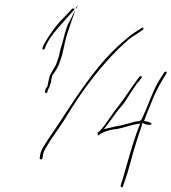

<svg xmlns="http://www.w3.org/2000/svg" viewBox="-20 -713 726 813"><path d="M159 -509C159 -506 162 -502 165 -503C166 -503 168 -504 169 -506L175 -521C192 -559 224 -592 247 -619C263 -637 280 -656 296 -674V-675C293 -678 288 -678 284 -675C272 -660 255 -644 241 -629C213 -600 185 -560 165 -523ZM168 -503V-504ZM178 -344C173 -337 166 -321 174 -319C183 -319 177 -324 189 -344L194 -359C195 -363 197 -366 197 -371H196L200 -388C201 -393 202 -394 204 -398V-400H205L207 -401C216 -414 221 -422 228 -436L235 -456C237 -462 239 -469 243 -480L255 -534C262 -566 276 -603 285 -630C291 -649 296 -657 298 -669C287 -649 279 -629 267 -609L265 -601H264C257 -581 250 -555 245 -534C243 -524 239 -516 237 -508L230 -478C228 -470 226 -463 223 -456C220 -445 215 -433 207 -422L198 -405C192 -397 191 -393 190 -388L186 -373C186 -369 183 -360 183 -358L180 -345ZM193 -356H194ZM227 -433V-434ZM150 -56 148 -44C148 -40 150 -38 155 -38C156 -38 160 -42 160 -43V-44L162 -57C164 -68 169 -79 177 -92C200 -131 231 -171 256 -211C328 -332 418 -451 516 -538C531 -552 546 -561 562 -571L584 -586C590 -591 588 -599 581 -595L557 -580C541 -570 527 -559 511 -545C429 -478 361 -388 297 -293C265 -246 232 -193 201 -148C186 -127 174 -109 166 -95C156 -79 151 -66 150 -56ZM300 -679 302 -676 312 -693ZM394 -153C393 -150 393 -143 394 -140H395C398 -140 404 -145 409 -149H410C429 -159 453 -165 477 -167C503 -172 527 -182 556 -187L574 -190L567 -173C542 -109 519 -22 499 47L491 72C490 76 493 80 494 80C500 80 500 78 501 75L510 48C516 31 523 10 530 -16C544 -70 562 -129 580 -180L583 -193L598 -186C605 -185 618 -182 621 -187C622 -191 621 -192 608 -197L589 -201L591 -203C604 -240 621 -278 634 -311V-312H635C644 -333 655 -353 667 -373L684 -401C685 -404 686 -405 686 -407C684 -411 679 -411 675 -406L656 -376C626 -328 609 -268 580 -209L579 -207L571 -200H566C538 -197 509 -183 475 -179L420 -166L439 -191C458 -215 468 -233 488 -256C517 -286 537 -334 570 -371L579 -383C586 -391 572 -391 572 -390L562 -377C535 -342 509 -298 480 -262C480 -261 482 -263 479 -260C457 -236 430 -186 400 -156L397 -154ZM562 -571H563ZM475 -179H476ZM572 -372V-368C573 -368 573 -371 573 -372ZM490 72H491ZM580 -180H581ZM675 -406Z"/></svg>

Font: Stray Cat
Style: HlObl
Weight: 100
Version: Version 1.0